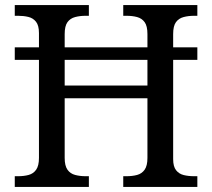

<svg xmlns="http://www.w3.org/2000/svg" viewBox="-20 -734 833 754"><path d="M38 0V-42H51Q74 -42 92.5 -47Q111 -52 122 -67.5Q133 -83 133 -114V-499H38V-548H133V-604Q133 -634 121.5 -648.5Q110 -663 91.5 -667.5Q73 -672 51 -672H38V-714H329V-672H316Q294 -672 275 -667Q256 -662 245 -647Q234 -632 234 -600V-548H559V-600Q559 -632 548 -647Q537 -662 518.5 -667Q500 -672 477 -672H464V-714H755V-672H742Q720 -672 701 -667Q682 -662 671 -647Q660 -632 660 -600V-548H755V-499H660V-109Q660 -80 671.5 -65.5Q683 -51 701.5 -46.5Q720 -42 742 -42H755V0H464V-42H477Q500 -42 518.5 -47Q537 -52 548 -67.5Q559 -83 559 -114V-348H234V-114Q234 -83 245 -67.5Q256 -52 275 -47Q294 -42 316 -42H329V0ZM234 -398H559V-499H234Z"/></svg>

Font: Noto Serif Tamil
Style: Italic
Weight: 400
Italic angle: -12°
Designer: Indian Type Foundry, Tom Grace, and the Monotype Design Team
Foundry: Monotype Imaging Inc.
Version: Version 2.003